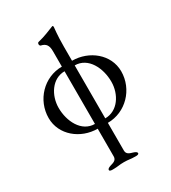

<svg xmlns="http://www.w3.org/2000/svg" viewBox="-219 -764 1022 1146"><g transform="rotate(-30 292.5 -191.0)"><path d="M257 -382V-19C165 -19 117 -118 117 -210C117 -296 171 -382 257 -382ZM327 -17V-382C420 -382 468 -282 468 -189C468 -102 414 -17 327 -17ZM327 205V14C451 14 550 -89 550 -213C550 -330 444 -414 327 -414V-509C327 -599 334 -633 334 -645C334 -648 331 -652 328 -652C327 -652 327 -651 326 -651C294 -639 261 -623 210 -611C206 -610 203 -605 203 -599C203 -593 206 -587 211 -586C244 -579 257 -560 257 -521V-414C133 -414 35 -311 35 -187C35 -70 140 14 257 14V205C257 232 234 237 214 243C203 247 191 251 191 261C191 269 204 270 211 270H214C253 270 257 265 292 265C327 265 331 270 370 270H373C380 270 393 269 393 261C393 251 381 247 370 243C350 237 327 232 327 205Z"/></g></svg>

Font: EB Garamond 12
Style: Regular
Weight: 400
Version: Version 0.016+